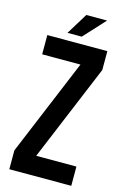

<svg xmlns="http://www.w3.org/2000/svg" viewBox="-128 -906 626 964"><g transform="rotate(15 185.0 -424.0)"><path d="M345 -700V-602L136 -100H345V0H23V-98L232 -600H33V-700ZM304 -848 202 -737H128L196 -848Z"/></g></svg>

Font: BebasNeueW03-Regular
Style: Regular
Weight: 400
Designer: Ryoichi Tsunekawa
Foundry: Ryoichi Tsunekawa
Version: Version 1.30